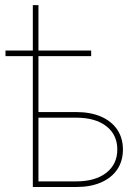

<svg xmlns="http://www.w3.org/2000/svg" viewBox="-20 -748 558 768"><path d="M2 -523.4V-545.9H344.7V-523.4ZM111.3 -545.9V-727.5H133.8V-545.9ZM124 -299.8H284.7Q342.3 -299.8 384.3 -281.5Q426.3 -263.2 449 -229.5Q471.7 -195.8 471.7 -149.9Q471.7 -104 449 -70.3Q426.3 -36.6 384.3 -18.3Q342.3 0 284.7 0H111.3V-529.3H133.8V-22.5H284.7Q361.3 -22.5 405.3 -56.9Q449.2 -91.3 449.2 -149.9Q449.2 -209 405.3 -243.2Q361.3 -277.3 284.7 -277.3H124Z"/></svg>

Font: Inter 24pt Thin
Style: Regular
Weight: 250
Designer: Rasmus Andersson
Foundry: rsms
Version: Version 4.001;git-66647c0bb